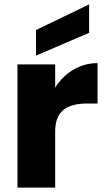

<svg xmlns="http://www.w3.org/2000/svg" viewBox="-20 -850 475 870"><path d="M59.1 0V-558.1H230V-453.1Q262.7 -504.9 313 -534.4Q363.3 -564 421.9 -564V-380.9H373Q302.2 -380.9 266.1 -350.8Q230 -320.8 230 -253.9V0ZM143.1 -598.1V-713.9L383.8 -830.1V-701.2Z"/></svg>

Font: Biathlonist
Style: Bold
Weight: 700
Designer: Go4gold
Foundry: Go4gold
Version: Version 3.010;FEAKit 1.0